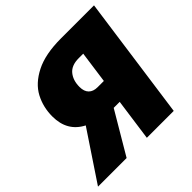

<svg xmlns="http://www.w3.org/2000/svg" viewBox="-226 -858 1020 1020"><g transform="rotate(-45 284.0 -348.0)"><path d="M617 -696 520 0H318L351 -237H306L166 0H-49L135 -276Q43 -323 43 -435Q43 -505 74 -563.5Q105 -622 178 -659Q251 -696 369 -696ZM395 -555H361Q307 -555 281.5 -524Q256 -493 256 -444Q256 -410 273.5 -392.5Q291 -375 323 -375H370Z"/></g></svg>

Font: FiraGO Heavy
Style: Italic
Weight: 900
Italic angle: -8°
Designer: bBox Type GmbH
Foundry: bBox Type GmbH
Version: Version 1.001